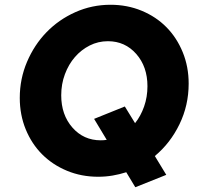

<svg xmlns="http://www.w3.org/2000/svg" viewBox="-20 -731 837 806"><path d="M772 -380Q772 -289 733.5 -209.5Q695 -130 630 -76L678 3L548 55L510 -8Q482 1 452.5 6Q423 11 392 11Q322 11 261.5 -14Q201 -39 157 -83Q113 -127 88 -188Q63 -249 63 -320Q63 -400 93.5 -471.5Q124 -543 175.5 -596Q227 -649 296.5 -680Q366 -711 444 -711Q514 -711 574.5 -686Q635 -661 678.5 -617Q722 -573 747 -512Q772 -451 772 -380ZM504 -284 547 -214Q571 -244 585 -284Q599 -324 599 -369Q599 -451 552 -504.5Q505 -558 433 -558Q392 -558 356.5 -540Q321 -522 294.5 -491.5Q268 -461 252.5 -419.5Q237 -378 237 -331Q237 -249 284 -195.5Q331 -142 403 -142Q410 -142 416 -142.5Q422 -143 428 -144L375 -232Z"/></svg>

Font: Red Hat Text
Style: Bold Italic
Weight: 700
Italic angle: -12°
Designer: Pentagram / MCKL
Foundry: Pentagram / MCKL
Version: Version 1.003; Red Hat Text Bold Italic